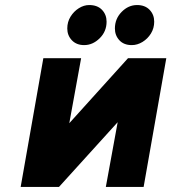

<svg xmlns="http://www.w3.org/2000/svg" viewBox="-20 -742 680 762"><path d="M62 0 152 -511H302L255 -253L488 -511H640L550 0H400L447 -257L214 0ZM503 -563Q471.5 -563 453.8 -582.2Q436 -601.5 436 -629Q436 -667.5 462.8 -694.8Q489.5 -722 524 -722Q555.5 -722 573.8 -703Q592 -684 592 -656Q592 -630 579 -609Q566 -588 545.5 -575.5Q525 -563 503 -563ZM314 -563Q283.5 -563 265.2 -582.2Q247 -601.5 247 -629Q247 -655 260 -676Q273 -697 293 -709.5Q313 -722 334 -722Q366.5 -722 384.8 -703Q403 -684 403 -656Q403 -617 375.5 -590Q348 -563 314 -563Z"/></svg>

Font: Overpass Black
Style: Italic
Weight: 900
Italic angle: -10°
Designer: Delve Withrington, Dave Bailey, Thomas Jockin
Foundry: Delve Fonts LLC
Version: Version 4.000